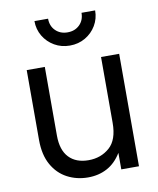

<svg xmlns="http://www.w3.org/2000/svg" viewBox="-83 -793 713 867"><g transform="rotate(-10 273.5 -359.5)"><path d="M251 9.8Q199.2 9.8 156 -12.9Q112.8 -35.6 87.2 -81.3Q61.5 -127 61.5 -195.3V-515.6H144.5V-201.2Q144.5 -134.3 176.8 -100.3Q209 -66.4 266.6 -66.4Q323.2 -66.4 362.8 -101.1Q402.3 -135.7 402.3 -213.9V-515.6H485.4V0H404.3V-75.7Q377.4 -31.7 338.6 -11Q299.8 9.8 251 9.8ZM273.4 -590.8Q234.4 -590.8 202.9 -609.1Q171.4 -627.4 152.8 -658.4Q134.3 -689.5 134.3 -727.5H196.8Q196.8 -693.8 218.3 -672.6Q239.7 -651.4 273.4 -651.4Q307.1 -651.4 328.6 -672.6Q350.1 -693.8 350.1 -727.5H412.6Q412.6 -689.5 394 -658.4Q375.5 -627.4 344 -609.1Q312.5 -590.8 273.4 -590.8Z"/></g></svg>

Font: Inter Display
Style: Regular
Weight: 400
Designer: Rasmus Andersson
Foundry: rsms
Version: Version 4.001;git-9221beed3